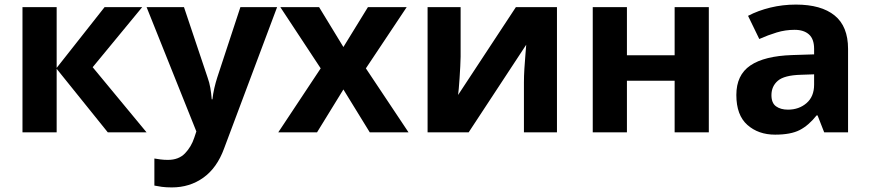

<svg xmlns="http://www.w3.org/2000/svg" viewBox="-20 -577 3792 837"><path d="M436 -546H600L384 -284L619 0H450L227 -277V0H78V-546H227V-281Z M619 -546H782L885 -239Q893 -217 897 -193.5Q901 -170 903 -144H906Q909 -170 914.5 -193.5Q920 -217 927 -239L1028 -546H1188L957 70Q926 155 866.5 197.5Q807 240 729 240Q704 240 685.5 237.5Q667 235 653 232V114Q664 116 679.5 118Q695 120 712 120Q759 120 786.5 91.5Q814 63 827 23L836 -4Z M1378 -279 1202 -546H1371L1477 -372L1584 -546H1753L1575 -279L1761 0H1592L1477 -187L1362 0H1193Z M1988 -546V-330Q1988 -313 1986.5 -288Q1985 -263 1983.5 -237Q1982 -211 1980 -191Q1978 -171 1977 -163L2229 -546H2408V0H2264V-218Q2264 -245 2266 -277.5Q2268 -310 2270.5 -338.5Q2273 -367 2274 -382L2023 0H1844V-546Z M2713 -546V-336H2921V-546H3070V0H2921V-225H2713V0H2564V-546Z M3450 -557Q3560 -557 3618.5 -509.5Q3677 -462 3677 -364V0H3573L3544 -74H3540Q3505 -30 3466 -10Q3427 10 3359 10Q3286 10 3238 -32.5Q3190 -75 3190 -163Q3190 -250 3251 -291.5Q3312 -333 3434 -337L3529 -340V-364Q3529 -407 3506.5 -427Q3484 -447 3444 -447Q3404 -447 3366 -435.5Q3328 -424 3290 -407L3241 -508Q3285 -531 3338.5 -544Q3392 -557 3450 -557ZM3529 -253 3471 -251Q3399 -249 3371 -225Q3343 -201 3343 -162Q3343 -128 3363 -113.5Q3383 -99 3415 -99Q3463 -99 3496 -127.5Q3529 -156 3529 -208Z"/></svg>

Font: Noto IKEA Latin
Style: Bold
Weight: 700
Designer: Monotype Design Team
Foundry: Monotype Imaging Inc.
Version: Version 1.0